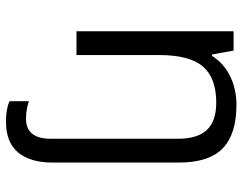

<svg xmlns="http://www.w3.org/2000/svg" viewBox="-106 -480 825 654"><g transform="rotate(90 307.0 -152.5)"><path d="M393.1 240.2Q351.1 240.2 324.2 228V162.1Q353.5 171.9 383.8 171.9Q452.1 171.9 452.1 87.9V-346.2Q452.1 -411.6 422.4 -443.8Q392.6 -476.1 329.1 -476.1Q245.1 -476.1 206.1 -430.7Q167 -385.3 167 -280.8V0H85.9V-535.2H151.9L165 -461.9H169.9Q195.3 -502 239.3 -523.4Q283.2 -544.9 336.9 -544.9Q436 -544.9 484.6 -498.3Q533.2 -451.7 533.2 -349.1V82Q533.2 157.2 499 198.7Q464.8 240.2 393.1 240.2Z"/></g></svg>

Font: Zoram GWebM
Style: Regular
Weight: 400
Foundry: Ascender Corporation
Version: Version 1.000